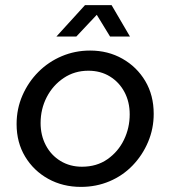

<svg xmlns="http://www.w3.org/2000/svg" viewBox="-20 -720 666 752"><path d="M297 12Q226 12 169 -19.5Q112 -51 78.5 -106.5Q45 -162 45 -234Q45 -294 68 -346.5Q91 -399 130.5 -438.5Q170 -478 222 -500Q274 -522 333 -522Q403 -522 459.5 -490Q516 -458 549 -402.5Q582 -347 582 -274Q582 -216 560 -164Q538 -112 499.5 -72Q461 -32 409 -10Q357 12 297 12ZM301 -67Q359 -67 401 -96.5Q443 -126 465.5 -172.5Q488 -219 488 -272Q488 -321 467.5 -359.5Q447 -398 410.5 -420.5Q374 -443 326 -443Q272 -443 229.5 -414.5Q187 -386 163 -339.5Q139 -293 139 -238Q139 -190 159.5 -151Q180 -112 217 -89.5Q254 -67 301 -67ZM201 -577 313 -700H417L489 -577H411L359 -662L279 -577Z"/></svg>

Font: MuseoModerno
Style: Italic
Weight: 400
Italic angle: -9°
Designer: Pablo Cosgaya, Héctor Gatti, Marcela Romero, and the Authors of The MuseoModerno Project.
Foundry: Omnibus-Type Team
Version: Version 1.003